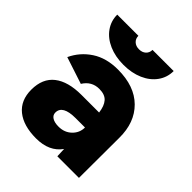

<svg xmlns="http://www.w3.org/2000/svg" viewBox="-201 -815 943 943"><g transform="rotate(45 270.5 -344.0)"><path d="M344 -49Q301 12 210 12Q122 12 73 -27.5Q24 -67 24 -141Q24 -219 74 -258Q124 -297 217 -297H339Q334 -338 315.5 -359Q297 -380 258 -380Q205 -380 176 -333L36 -379Q64 -439 119.5 -475.5Q175 -512 255 -512Q371 -512 434.5 -449Q498 -386 497 -279L496 0H346ZM247 -107Q288 -107 315 -133Q342 -159 342 -196H277Q187 -196 187 -145Q187 -127 203 -117Q219 -107 247 -107ZM62 -700H209Q209 -680 222.5 -667.5Q236 -655 258 -655Q280 -655 293.5 -667.5Q307 -680 307 -700H454Q454 -656 429 -621Q404 -586 359.5 -566.5Q315 -547 258 -547Q201 -547 156.5 -566.5Q112 -586 87 -621Q62 -656 62 -700Z"/></g></svg>

Font: Oak Sans ExtraBold
Style: Regular
Weight: 800
Designer: Erik Kennedy, Walven
Foundry: Erik Kennedy, Walven
Version: Version 1.000